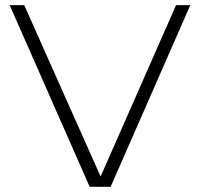

<svg xmlns="http://www.w3.org/2000/svg" viewBox="-20 -718 769 738"><path d="M711.4 -698.2 405.3 0H324.7L17.1 -698.2H73.2L366.7 -39.6L656.7 -698.2Z"/></svg>

Font: Voltera Light
Style: Light
Weight: 300
Designer: Bernd Montag
Version: Version 1.301